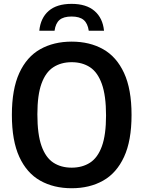

<svg xmlns="http://www.w3.org/2000/svg" viewBox="-20 -965 742 994"><path d="M351 9.5Q258 9.5 188.2 -29.8Q118.5 -69 80 -152.8Q41.5 -236.5 41.5 -370Q41.5 -503.5 80 -587.2Q118.5 -671 188.2 -710.2Q258 -749.5 351 -749.5Q444.5 -749.5 514 -710.2Q583.5 -671 622.2 -587.2Q661 -503.5 661 -370Q661 -236.5 622.2 -152.8Q583.5 -69 513.8 -29.8Q444 9.5 351 9.5ZM351 -97Q406 -97 446 -122.8Q486 -148.5 507.5 -207.8Q529 -267 529 -367Q529 -470 507.2 -530.5Q485.5 -591 445.8 -617Q406 -643 351 -643Q296.5 -643 256.5 -617.2Q216.5 -591.5 195 -532.5Q173.5 -473.5 173.5 -373Q173.5 -269.5 195 -209.2Q216.5 -149 256.2 -123Q296 -97 351 -97ZM183.5 -806Q190 -872 232 -908.5Q274 -945 350.5 -945Q427 -945 469.5 -908.2Q512 -871.5 518.5 -806H439.5Q434 -844 413 -861.8Q392 -879.5 350.5 -879.5Q309 -879.5 288.2 -861.8Q267.5 -844 262.5 -806Z"/></svg>

Font: Encode Sans SmCnd SmBold
Style: Regular
Weight: 600
Width: 4
Designer: Multiple Designers
Foundry: Impallari Type
Version: Version 3.002; ttfautohint (v1.8.3) -l 8 -r 50 -G 200 -x 14 